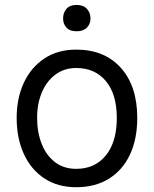

<svg xmlns="http://www.w3.org/2000/svg" viewBox="-20 -756 631 787"><path d="M292.6 11.4Q216.6 11.4 161.9 -24.7Q107.2 -60.7 77.8 -124.8Q48.3 -188.9 48.3 -272.7Q48.3 -353.7 77.8 -416.9Q107.2 -480.1 161.9 -516.3Q216.6 -552.6 292.6 -552.6Q408.7 -552.6 475.7 -477.6Q542.6 -402.7 542.6 -272.7Q542.6 -185.4 512.4 -121.6Q482.2 -57.9 426.1 -23.3Q370 11.4 292.6 11.4ZM292.6 -63.9Q369.3 -63.9 414.1 -119.3Q458.8 -174.7 458.8 -272.7Q458.8 -369.7 414.1 -423.5Q369.3 -477.3 292.6 -477.3Q243.6 -477.3 207.6 -450.6Q171.5 -424 151.8 -377.8Q132.1 -331.7 132.1 -272.7Q132.1 -214.5 150.6 -167.1Q169 -119.7 204.9 -91.8Q240.8 -63.9 292.6 -63.9ZM238.6 -680.4Q238.6 -703.8 252.5 -719.8Q266.3 -735.8 294 -735.8Q321.7 -735.8 336.3 -719.8Q350.9 -703.8 350.9 -680.4Q350.9 -658 336.3 -642.9Q321.7 -627.8 294 -627.8Q266.3 -627.8 252.5 -642.9Q238.6 -658 238.6 -680.4Z"/></svg>

Font: Interface
Style: Regular
Weight: 400
Designer: Rasmus Andersson
Foundry: rsms
Version: Version 1.8